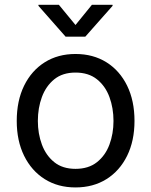

<svg xmlns="http://www.w3.org/2000/svg" viewBox="-20 -781 640 812"><path d="M299.3 11.7Q225.1 11.7 169.2 -23.4Q113.3 -58.6 82 -122.1Q50.8 -185.5 50.8 -269.5Q50.8 -355 82 -418.7Q113.3 -482.4 169.2 -517.6Q225.1 -552.7 299.3 -552.7Q374 -552.7 430.2 -517.6Q486.3 -482.4 517.6 -418.7Q548.8 -355 548.8 -269.5Q548.8 -185.5 517.6 -122.1Q486.3 -58.6 430.2 -23.4Q374 11.7 299.3 11.7ZM299.3 -66.9Q354.5 -66.9 390.1 -95.2Q425.8 -123.5 442.9 -169.7Q460 -215.8 460 -269.5Q460 -323.7 442.9 -370.4Q425.8 -417 390.1 -445.6Q354.5 -474.1 299.3 -474.1Q244.6 -474.1 209.5 -445.6Q174.3 -417 157.2 -370.6Q140.1 -324.2 140.1 -269.5Q140.1 -215.8 157.2 -169.7Q174.3 -123.5 209.5 -95.2Q244.6 -66.9 299.3 -66.9ZM229 -760.7 299.3 -675.3 368.7 -760.7H456.1V-756.3L340.8 -626H257.3L142.6 -756.3V-760.7Z"/></svg>

Font: Inter
Style: Regular
Weight: 400
Designer: Rasmus Andersson
Foundry: rsms
Version: Version 4.001;git-9221beed3